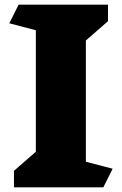

<svg xmlns="http://www.w3.org/2000/svg" viewBox="-20 -805 524 825"><path d="M424 0H40V-71L134 -153V-675L20 -705L60 -785H444V-714L349 -631V-110L464 -80Z"/></svg>

Font: Inknut Antiqua Black
Style: Regular
Weight: 900
Designer: Claus Eggers Sørensen
Foundry: Claus Eggers Sørensen
Version: Version 1.003; ttfautohint (v1.8.2) -l 8 -r 50 -G 200 -x 14 